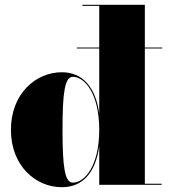

<svg xmlns="http://www.w3.org/2000/svg" viewBox="-20 -770 703 800"><path d="M300 -572V-568H393.5V-296.5C378.5 -406.5 324.5 -469 237.5 -469C128.5 -469 25.5 -379 25.5 -229C25.5 -79 128.5 10 237.5 10C325.5 10 378.5 -51.5 393.5 -161.5V0H653.5V-4.5H583.5V-568H656V-572H583.5V-750H323.5V-745.5H393.5V-572ZM393.5 -229C393.5 -78 332.5 -9 283.5 -9C249.5 -9 240.5 -75.5 240.5 -229C240.5 -382.5 249.5 -450 283.5 -450C332.5 -450 393.5 -380.5 393.5 -229Z"/></svg>

Font: Bodoni* 36pt Fatface
Style: Regular
Weight: 900
Version: Version 2.3